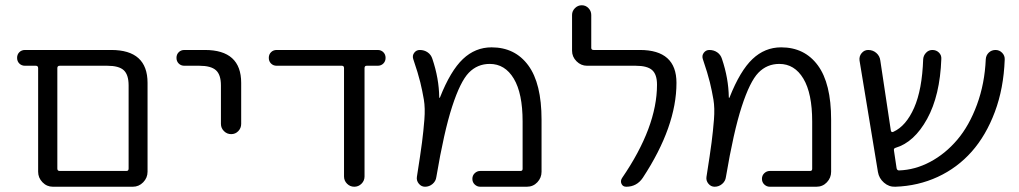

<svg xmlns="http://www.w3.org/2000/svg" viewBox="-20 -710 3873 730"><path d="M198 -451V-69Q198 -60 207 -60H461Q469 -60 469 -69V-385Q469 -426 450.5 -443Q432 -460 388 -460H207Q198 -460 198 -451ZM75 -460Q62 -460 53.5 -468.5Q45 -477 45 -490Q45 -503 53.5 -511.5Q62 -520 75 -520H403Q541 -520 541 -395V-57Q541 -34 524.5 -17Q508 0 485 0H198H181Q158 0 141.5 -17Q125 -34 125 -57V-451Q125 -460 116 -460Z M681 -460Q668 -460 659.5 -468.5Q651 -477 651 -490Q651 -503 659.5 -511.5Q668 -520 681 -520H759Q897 -520 897 -395V-239Q897 -223 886 -211.5Q875 -200 859 -200Q843 -200 831.5 -211.5Q820 -223 820 -239V-385Q820 -426 801 -443Q782 -460 738 -460Z M1032 -460Q1019 -460 1010.5 -468.5Q1002 -477 1002 -490Q1002 -503 1010.5 -511.5Q1019 -520 1032 -520H1416Q1429 -520 1437.5 -511.5Q1446 -503 1446 -490Q1446 -477 1437.5 -468.5Q1429 -460 1416 -460H1374Q1366 -460 1366 -451V-39Q1366 -23 1354.5 -11.5Q1343 0 1327 0Q1311 0 1299.5 -11.5Q1288 -23 1288 -39V-451Q1288 -460 1280 -460Z M1565 -37Q1579 -126 1584.5 -168.5Q1590 -211 1593.5 -255Q1597 -299 1591.5 -331.5Q1586 -364 1578 -397Q1570 -430 1551 -486Q1547 -499 1555 -509.5Q1563 -520 1576 -520Q1593 -520 1606 -511Q1619 -502 1624 -486Q1649 -412 1650 -340Q1650 -338 1651 -338Q1653 -338 1653 -340Q1693 -441 1740 -485.5Q1787 -530 1849 -530Q1938 -530 1988.5 -461.5Q2039 -393 2039 -255V-57Q2039 -34 2023 -17Q2007 0 1983 0H1806Q1794 0 1785 -8.5Q1776 -17 1776 -30Q1776 -43 1785 -51.5Q1794 -60 1806 -60H1959Q1967 -60 1967 -68V-248Q1967 -355 1933.5 -411Q1900 -467 1842 -467Q1795 -467 1762.5 -433.5Q1730 -400 1699 -304.5Q1668 -209 1639 -37Q1637 -21 1624.5 -10.5Q1612 0 1596 0Q1582 0 1572.5 -11.5Q1563 -23 1565 -37Z M2212 -460Q2189 -460 2172 -477Q2155 -494 2155 -517V-653Q2155 -668 2166 -679Q2177 -690 2192 -690Q2207 -690 2217.5 -679Q2228 -668 2228 -653V-528Q2228 -520 2237 -520H2413Q2552 -520 2552 -395Q2552 -229 2424 -34Q2401 0 2361 0Q2348 0 2343 -11Q2338 -22 2345 -33Q2478 -227 2478 -388Q2478 -427 2459.5 -443.5Q2441 -460 2397 -460Z M2666 -37Q2680 -126 2685.5 -168.5Q2691 -211 2694.5 -255Q2698 -299 2692.5 -331.5Q2687 -364 2679 -397Q2671 -430 2652 -486Q2648 -499 2656 -509.5Q2664 -520 2677 -520Q2694 -520 2707 -511Q2720 -502 2725 -486Q2750 -412 2751 -340Q2751 -338 2752 -338Q2754 -338 2754 -340Q2794 -441 2841 -485.5Q2888 -530 2950 -530Q3039 -530 3089.5 -461.5Q3140 -393 3140 -255V-57Q3140 -34 3124 -17Q3108 0 3084 0H2907Q2895 0 2886 -8.5Q2877 -17 2877 -30Q2877 -43 2886 -51.5Q2895 -60 2907 -60H3060Q3068 -60 3068 -68V-248Q3068 -355 3034.5 -411Q3001 -467 2943 -467Q2896 -467 2863.5 -433.5Q2831 -400 2800 -304.5Q2769 -209 2740 -37Q2738 -21 2725.5 -10.5Q2713 0 2697 0Q2683 0 2673.5 -11.5Q2664 -23 2666 -37Z M3318 -56 3248 -480Q3246 -496 3256 -508Q3266 -520 3281 -520Q3299 -520 3312 -508.5Q3325 -497 3327 -480L3367 -214Q3369 -205 3377 -209Q3425 -231 3455.5 -300Q3486 -369 3490 -485Q3491 -499 3501 -509.5Q3511 -520 3525 -520Q3540 -520 3550 -510Q3560 -500 3559 -486Q3554 -347 3505 -258Q3456 -169 3385 -148Q3377 -146 3379 -137L3389 -70Q3391 -62 3398 -62Q3459 -64 3516.5 -94.5Q3574 -125 3619.5 -178.5Q3665 -232 3694.5 -312Q3724 -392 3728 -485Q3729 -500 3739.5 -510Q3750 -520 3765 -520Q3780 -520 3790.5 -509Q3801 -498 3800 -483Q3796 -374 3762.5 -284.5Q3729 -195 3674.5 -133.5Q3620 -72 3545.5 -37.5Q3471 -3 3384 0Q3360 1 3341 -15.5Q3322 -32 3318 -56Z"/></svg>

Font: Rounded Mplus 1c
Style: Regular
Weight: 400
Version: Version 1.059.20150529